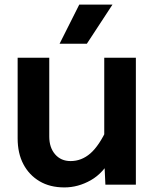

<svg xmlns="http://www.w3.org/2000/svg" viewBox="-20 -806 690 838"><path d="M195 -554V-210Q195 -162 220.5 -132.5Q246 -103 288 -103Q336 -103 374.5 -136.5Q413 -170 448 -246L468 -120Q432 -51 376.5 -19.5Q321 12 261 12Q198 12 152.5 -15Q107 -42 82 -89.5Q57 -137 57 -202V-554ZM573 -554V0H440L435 -107V-554ZM240 -615 326 -786H471L359 -615Z"/></svg>

Font: Azeret Mono SemiBold
Style: Regular
Weight: 600
Designer: Martin Vácha
Foundry: Displaay
Version: Version 1.002